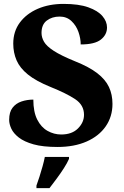

<svg xmlns="http://www.w3.org/2000/svg" viewBox="-20 -744 636 985"><path d="M275 10Q200 10 152 -3.5Q104 -17 76.5 -38.5Q49 -60 38 -84Q27 -108 27 -129Q27 -169 44.5 -191.5Q62 -214 90.5 -223.5Q119 -233 151 -233Q151 -170 171 -130.5Q191 -91 224 -72.5Q257 -54 294 -54Q349 -54 380 -85Q411 -116 411 -155Q411 -205 366 -235Q321 -265 239 -298Q165 -328 123.5 -361.5Q82 -395 65 -434.5Q48 -474 48 -520Q48 -583 82 -628.5Q116 -674 174 -699Q232 -724 306 -724Q384 -724 433 -706.5Q482 -689 505.5 -661.5Q529 -634 529 -603Q529 -566 497.5 -541Q466 -516 394 -516Q394 -547 382.5 -580Q371 -613 346.5 -636Q322 -659 286 -659Q247 -659 220 -638.5Q193 -618 193 -575Q193 -552 206 -529.5Q219 -507 256 -483Q293 -459 364 -430Q437 -401 479 -368.5Q521 -336 539 -297.5Q557 -259 557 -211Q557 -146 522.5 -96Q488 -46 424.5 -18Q361 10 275 10ZM167 208Q174 189 182.5 162.5Q191 136 198.5 109Q206 82 210 61H334V71Q325 92 308 118.5Q291 145 271 172Q251 199 234 221H167Z"/></svg>

Font: Noto Serif Tamil ExtraBold
Style: Regular
Weight: 800
Designer: Indian Type Foundry, Tom Grace, and the Monotype Design Team
Foundry: Monotype Imaging Inc.
Version: Version 2.004; ttfautohint (v1.8.4.7-5d5b)